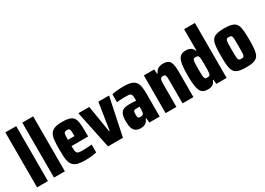

<svg xmlns="http://www.w3.org/2000/svg" viewBox="-8 -1492 3103 2248"><g transform="rotate(-30 1543.0 -367.5)"><path d="M41 0V-743H188V0Z M270 0V-743H417V0Z M688 8Q629 8 592 -2Q555 -12 533.5 -33Q512 -54 502.5 -85Q493 -116 490.5 -158.5Q488 -201 488 -254Q488 -325 493 -375Q498 -425 516 -456.5Q534 -488 572.5 -503Q611 -518 678 -518Q731 -518 765.5 -509Q800 -500 819 -480.5Q838 -461 845.5 -430Q853 -399 855 -355.5Q857 -312 857 -254V-217H632Q632 -180 634.5 -158Q637 -136 645.5 -125Q654 -114 672 -111Q690 -108 722 -108Q737 -108 755 -108.5Q773 -109 796 -110.5Q819 -112 845 -114V-8Q827 -4 801.5 0Q776 4 746.5 6Q717 8 688 8ZM721 -288V-301Q721 -337 719.5 -358Q718 -379 714.5 -389.5Q711 -400 701.5 -403Q692 -406 678 -406Q662 -406 652.5 -402Q643 -398 639 -387Q635 -376 633.5 -355Q632 -334 632 -301H731Z M1000 0 894 -510H1041L1100 -148H1108L1164 -510H1309L1202 0Z M1443 8Q1402 8 1376 -8.5Q1350 -25 1338.5 -59.5Q1327 -94 1327 -148Q1327 -211 1341 -244.5Q1355 -278 1385 -290.5Q1415 -303 1462 -303Q1471 -303 1481.5 -303Q1492 -303 1503 -302.5Q1514 -302 1526.5 -301Q1539 -300 1553 -299V-322Q1553 -351 1549.5 -367.5Q1546 -384 1537 -391.5Q1528 -399 1510 -400.5Q1492 -402 1464 -402Q1445 -402 1425.5 -401.5Q1406 -401 1387.5 -399.5Q1369 -398 1350 -396V-503Q1387 -511 1427 -514.5Q1467 -518 1509 -518Q1557 -518 1590 -511Q1623 -504 1645 -489Q1667 -474 1678.5 -450Q1690 -426 1694.5 -391.5Q1699 -357 1699 -310V0H1558L1554 -60H1545Q1536 -36 1521.5 -21Q1507 -6 1487 1Q1467 8 1443 8ZM1506 -109Q1517 -109 1524.5 -111Q1532 -113 1537.5 -117.5Q1543 -122 1546 -129Q1549 -138 1551 -153.5Q1553 -169 1553 -190V-218H1506Q1489 -218 1480.5 -213.5Q1472 -209 1469 -196.5Q1466 -184 1466 -161Q1466 -140 1468.5 -129Q1471 -118 1480 -113.5Q1489 -109 1506 -109Z M1779 0V-510H1919L1923 -450H1931Q1940 -473 1954.5 -487.5Q1969 -502 1991 -510Q2013 -518 2041 -518Q2077 -518 2099.5 -507.5Q2122 -497 2134 -475.5Q2146 -454 2150.5 -419Q2155 -384 2155 -335V0H2008V-277Q2008 -316 2007 -338.5Q2006 -361 2002.5 -373Q1999 -385 1991 -388.5Q1983 -392 1969 -392Q1953 -392 1944 -386.5Q1935 -381 1931 -367Q1927 -353 1926 -327.5Q1925 -302 1925 -260V0Z M2349 8Q2312 8 2287.5 -4.5Q2263 -17 2249 -47Q2235 -77 2229 -128Q2223 -179 2223 -255Q2223 -326 2228.5 -376.5Q2234 -427 2247.5 -458Q2261 -489 2285 -503.5Q2309 -518 2348 -518Q2374 -518 2393.5 -512Q2413 -506 2427.5 -492.5Q2442 -479 2450 -456H2458V-743H2604V0H2464L2460 -59H2452Q2444 -34 2428.5 -19Q2413 -4 2393 2Q2373 8 2349 8ZM2414 -117Q2433 -117 2442 -123.5Q2451 -130 2454 -151Q2456 -163 2457 -190Q2458 -217 2458 -256Q2458 -293 2457 -317Q2456 -341 2455 -352Q2452 -377 2443 -385Q2434 -393 2413 -393Q2397 -393 2388.5 -390Q2380 -387 2375.5 -374Q2371 -361 2369.5 -333Q2368 -305 2368 -255Q2368 -205 2369.5 -176.5Q2371 -148 2375.5 -135.5Q2380 -123 2389 -120Q2398 -117 2414 -117Z M2867 8Q2814 8 2779 0.5Q2744 -7 2723 -24.5Q2702 -42 2691.5 -72Q2681 -102 2678 -147Q2675 -192 2675 -255Q2675 -318 2678 -363.5Q2681 -409 2691.5 -439Q2702 -469 2723 -486Q2744 -503 2779 -510.5Q2814 -518 2867 -518Q2920 -518 2954.5 -510.5Q2989 -503 3010 -486Q3031 -469 3041 -439Q3051 -409 3054.5 -363.5Q3058 -318 3058 -255Q3058 -192 3054.5 -147Q3051 -102 3041 -72Q3031 -42 3010 -24.5Q2989 -7 2954.5 0.5Q2920 8 2867 8ZM2866 -108Q2883 -108 2892 -112Q2901 -116 2905.5 -130Q2910 -144 2910.5 -174Q2911 -204 2911 -255Q2911 -306 2910.5 -335.5Q2910 -365 2905.5 -379.5Q2901 -394 2892 -398Q2883 -402 2866 -402Q2850 -402 2840.5 -398Q2831 -394 2826.5 -379.5Q2822 -365 2821 -335.5Q2820 -306 2820 -255Q2820 -204 2821 -174Q2822 -144 2826 -130Q2830 -116 2840 -112Q2850 -108 2866 -108Z"/></g></svg>

Font: Saira Condensed ExtraBold
Style: Regular
Weight: 800
Width: 3
Designer: Hector Gatti with collaboration of the Omnibus-Type team
Foundry: Omnibus-Type
Version: Version 1.101